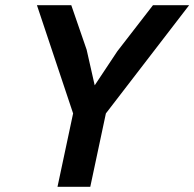

<svg xmlns="http://www.w3.org/2000/svg" viewBox="-20 -718 747 738"><path d="M261 -282 122 -698H254L313 -527L344 -390L431 -521L568 -698H707L387 -282L327 0H201Z"/></svg>

Font: Azeret Mono Medium
Style: Italic
Weight: 500
Italic angle: -12°
Designer: Martin Vácha
Foundry: Displaay
Version: Version 1.000; Glyphs 3.0.3, build 3074